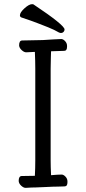

<svg xmlns="http://www.w3.org/2000/svg" viewBox="-20 -899 415 925"><path d="M148 -649Q118 -647 106 -647Q96 -647 84.5 -657.5Q73 -668 72 -680Q72 -704 87 -704L187 -706L234 -709L275 -711Q284 -711 293.5 -701Q303 -691 303 -678V-674Q303 -654 289 -654L226 -652Q226 -634 225 -621L224 -568V-126Q224 -97 226 -55Q259 -58 277 -58Q286 -58 295.5 -48Q305 -38 305 -25V-21Q305 -1 291 -1L260 0Q237 0 201 2L153 4Q133 4 105 6Q95 7 83 -3.5Q71 -14 70 -27Q70 -51 85 -51Q124 -51 148 -52Q150 -90 150 -127V-569Q150 -603 148 -649ZM274 -740Q269 -740 263 -743Q243 -755 212 -767.5Q181 -780 159.5 -788Q138 -796 127 -800L83 -815Q76 -818 76 -825Q76 -839 98 -859Q120 -879 135 -879Q139 -879 141 -878Q291 -778 291 -757Q291 -750 286 -745Q281 -740 274 -740Z"/></svg>

Font: Fusion Kai T
Style: Regular
Weight: 400
Designer: Fontworks Inc.
Version: Version 24.134;May 13, 2024